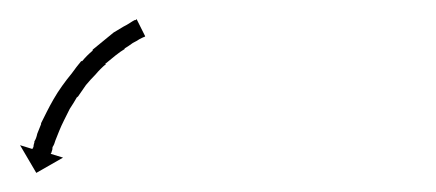

<svg xmlns="http://www.w3.org/2000/svg" viewBox="-20 -279 456 201"><path d="M130 -240Q130 -240 130 -240Q130 -240 130 -240Q130 -240 130 -240Q130 -240 130 -240Q128 -239 126 -238Q126 -238 126 -238Q126 -238 126 -238Q126 -238 126 -238Q126 -238 126 -238Q123 -236 119 -234Q119 -234 119 -234Q119 -234 119 -234Q119 -234 119 -234Q119 -234 119 -234Q115 -231 110 -228Q110 -228 110.5 -228Q111 -228 111 -228Q111 -228 111 -228Q111 -228 111 -228Q106 -225 101 -221Q101 -221 101 -221Q101 -221 101 -221Q101 -221 101 -221Q101 -221 101 -221Q96 -217 90 -212Q90 -212 90.5 -212Q91 -212 91 -212Q91 -212 91 -212Q91 -212 91 -212Q85 -207 80 -201Q80 -201 80 -201Q80 -201 80 -201Q80 -201 80 -201Q80 -201 80 -201Q75 -196 70 -190Q70 -190 70 -190Q70 -190 70 -190Q70 -190 70 -190Q70 -190 70 -190Q66 -184 61 -177Q61 -177 61 -177.5Q61 -178 61 -178Q61 -178 61 -178Q61 -178 61 -178Q57 -171 53 -165Q53 -165 53 -165Q53 -165 53 -165Q53 -165 53 -165Q53 -165 53 -165Q50 -159 47 -153Q47 -153 47 -153Q47 -153 47 -153Q47 -153 47 -153Q47 -153 47 -153Q44 -147 42 -142Q42 -142 42 -142Q42 -142 42 -142Q42 -142 42 -142Q42 -142 42 -142Q40 -137 38 -132Q38 -132 38 -132Q38 -132 38 -132Q38 -132 38 -132Q38 -132 38 -132Q37 -128 35 -125Q35 -125 35 -125Q35 -125 35 -125Q35 -125 35 -125Q35 -125 35 -125Q35 -122 34 -120Q34 -120 34 -120Q34 -120 34 -120Q34 -120 34 -120Q34 -120 34 -120Q34 -119 33 -118L46 -114L18 -98L1 -127L14 -123Q14 -124 15 -125Q15 -125 15 -125Q15 -125 15 -125Q15 -125 15 -125Q15 -125 15 -125Q15 -127 16 -130Q16 -130 16 -130Q16 -130 16 -131Q16 -131 16 -131Q16 -131 16 -131Q18 -134 19 -139Q19 -139 19 -139Q19 -139 19 -139Q19 -139 19 -139Q19 -139 19 -139Q21 -144 23 -149Q23 -149 23 -149.5Q23 -150 23 -150Q23 -150 23 -150Q23 -150 23 -150Q26 -156 29 -162Q29 -162 29 -162Q29 -162 29 -162Q29 -162 29 -162Q29 -162 29 -162Q32 -168 36 -175Q36 -175 36 -175Q36 -175 36 -175Q36 -175 36 -175Q36 -175 36 -175Q40 -182 45 -189Q45 -189 45 -189Q45 -189 45 -189Q45 -189 45 -189Q45 -189 45 -189Q50 -196 55 -202Q55 -202 55 -202Q55 -202 55 -202Q55 -202 55 -202Q55 -202 55 -202Q60 -209 65 -215Q65 -215 65 -215Q65 -215 66 -215Q66 -215 66 -215Q66 -215 66 -215Q71 -221 77 -226Q77 -226 77 -226Q77 -226 77 -226Q77 -226 77 -226.5Q77 -227 77 -227Q83 -232 88 -236Q88 -236 88 -236Q88 -236 88 -236Q88 -236 88 -236Q88 -236 88 -236Q94 -241 99 -245Q99 -245 99 -245Q99 -245 99 -245Q99 -245 99 -245Q99 -245 99 -245Q104 -248 109 -251Q109 -251 109 -251Q109 -251 109 -251Q109 -251 109 -251Q109 -251 109 -251Q113 -253 116 -255Q116 -255 116 -255Q116 -255 116 -255Q116 -255 116 -255Q116 -255 116 -255Q119 -257 121 -258Q121 -258 121 -258Q121 -258 121 -258Q122 -258 122 -258Q122 -258 122 -258Q122 -258 123 -259L132 -241Q131 -240 130 -240Z"/></svg>

Font: FRB American Cursive Just Arrows
Style: Italic
Weight: 400
Italic angle: -25°
Version: Version 2.0;Modular Font Editor K font №1